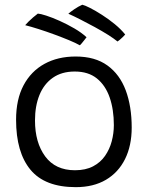

<svg xmlns="http://www.w3.org/2000/svg" viewBox="-20 -775 626 812"><path d="M300.5 16.5Q170 16.5 109 -57Q48 -130.5 48 -268.5Q48 -354.5 79.5 -414Q111 -473.5 167.8 -504.8Q224.5 -536 300 -536Q382 -536 434.2 -498.2Q486.5 -460.5 511.8 -392.8Q537 -325 537 -235.5Q537 -159 508.8 -102.2Q480.5 -45.5 427.8 -14.5Q375 16.5 300.5 16.5ZM297 -55Q342 -55 373.5 -71.5Q405 -88 424.2 -115.8Q443.5 -143.5 452.5 -177.5Q461.5 -211.5 461.5 -246Q461.5 -311.5 443.8 -362.8Q426 -414 389.8 -443.2Q353.5 -472.5 296 -472.5Q241 -472.5 203.5 -446.2Q166 -420 147 -373.5Q128 -327 128 -265.5Q128 -172 171.2 -113.5Q214.5 -55 297 -55ZM140 -717.5Q150.5 -717 175.5 -709Q200.5 -701 232.2 -686.8Q264 -672.5 294.5 -654.8Q325 -637 346 -617.5Q343.5 -614 337.5 -606.5Q331.5 -599 325.8 -592Q320 -585 317.5 -583.5Q301 -593 272 -605Q243 -617 209 -629.5Q175 -642 142.8 -652.2Q110.5 -662.5 86.5 -668.5Q91 -674 99.8 -682.8Q108.5 -691.5 119.5 -701Q130.5 -710.5 140 -717.5ZM328 -755Q338 -753 360.8 -741.5Q383.5 -730 411.2 -712.2Q439 -694.5 465.5 -672.8Q492 -651 509.5 -629Q505.5 -624 498.8 -617.8Q492 -611.5 486 -606.2Q480 -601 477 -599.5Q462.5 -611.5 436.8 -627.8Q411 -644 380.8 -660.5Q350.5 -677 321 -692Q291.5 -707 269 -717Q277 -724 294 -735.8Q311 -747.5 328 -755Z"/></svg>

Font: Grandstander Thin Light
Style: Regular
Weight: 300
Version: Version 1.200